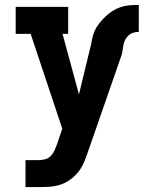

<svg xmlns="http://www.w3.org/2000/svg" viewBox="-20 -548 640 783"><path d="M84 215V105H137Q152 105 165.5 101Q179 97 188.5 86.5Q198 76 203.5 63Q209 50 214 36L234 -23L105 -410H44V-520H258V-410H235L302 -163L347 -349Q352 -367 355 -385.5Q358 -404 365.5 -421Q373 -438 384.5 -452.5Q396 -467 409.5 -480Q423 -493 438.5 -503Q454 -513 472 -519Q490 -525 508.5 -526.5Q527 -528 546 -528V-418Q534 -418 523 -414.5Q512 -411 503.5 -403Q495 -395 490 -384.5Q485 -374 483 -362.5Q481 -351 479.5 -339.5Q478 -328 474 -318L338 73Q331 94 322 115Q313 136 299 153.5Q285 171 266.5 184.5Q248 198 226.5 205Q205 212 182.5 213.5Q160 215 137 215Z"/></svg>

Font: Iosevka HT Extrabold Extended
Style: Regular
Weight: 800
Width: 7
Monospace: yes
Designer: Belleve Invis
Foundry: Belleve Invis
Version: Version 32.3.0; ttfautohint (v1.8.4)